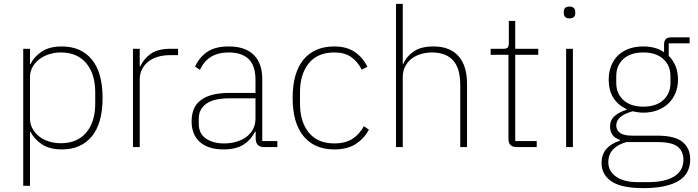

<svg xmlns="http://www.w3.org/2000/svg" viewBox="-20 -760 3608 992"><path d="M100 -508H135V-429H138Q155 -466 195 -493Q235 -520 299 -520Q399 -520 454.5 -452.5Q510 -385 510 -254Q510 -123 454.5 -55.5Q399 12 299 12Q235 12 195 -15.5Q155 -43 138 -79H135V200H100ZM294 -20Q379 -20 425.5 -75Q472 -130 472 -225V-283Q472 -378 425.5 -433.5Q379 -489 294 -489Q262 -489 233 -479.5Q204 -470 182.5 -453.5Q161 -437 148 -413.5Q135 -390 135 -362V-148Q135 -119 148 -95.5Q161 -72 182.5 -55Q204 -38 233 -29Q262 -20 294 -20Z M667 0V-508H702V-419H706Q722 -455 758 -481.5Q794 -508 862 -508H900V-475H856Q825 -475 797 -467Q769 -459 748 -443Q727 -427 714.5 -403.5Q702 -380 702 -349V0Z M1344 0Q1303 0 1301 -42V-79H1297Q1279 -40 1240 -14Q1201 12 1135 12Q1056 12 1013 -26Q970 -64 970 -133Q970 -166 980 -193Q990 -220 1013.5 -239.5Q1037 -259 1074.5 -269.5Q1112 -280 1167 -280H1300V-348Q1300 -420 1265 -454.5Q1230 -489 1161 -489Q1054 -489 1013 -399L988 -416Q1009 -463 1050 -491.5Q1091 -520 1162 -520Q1247 -520 1291 -476.5Q1335 -433 1335 -352V-31H1413V0ZM1138 -19Q1171 -19 1200.5 -27.5Q1230 -36 1252 -52Q1274 -68 1287 -92Q1300 -116 1300 -148V-252H1167Q1083 -252 1045 -223.5Q1007 -195 1007 -148V-120Q1007 -70 1043.5 -44.5Q1080 -19 1138 -19Z M1707 12Q1605 12 1548.5 -56Q1492 -124 1492 -254Q1492 -385 1548.5 -452.5Q1605 -520 1707 -520Q1771 -520 1813 -491.5Q1855 -463 1878 -415L1849 -400Q1827 -443 1793.5 -466Q1760 -489 1707 -489Q1621 -489 1575.5 -433Q1530 -377 1530 -283V-225Q1530 -131 1575.5 -75Q1621 -19 1707 -19Q1764 -19 1800.5 -42.5Q1837 -66 1860 -108L1886 -90Q1861 -44 1818 -16Q1775 12 1707 12Z M2026 -740H2061V-430H2064Q2079 -467 2116.5 -493.5Q2154 -520 2220 -520Q2304 -520 2348.5 -470.5Q2393 -421 2393 -326V0H2358V-320Q2358 -408 2320.5 -448.5Q2283 -489 2212 -489Q2183 -489 2155.5 -481Q2128 -473 2107 -457Q2086 -441 2073.5 -417Q2061 -393 2061 -361V0H2026Z M2650 0Q2607 0 2607 -42V-477H2515V-508H2581Q2598 -508 2603.5 -515Q2609 -522 2609 -539V-652H2642V-508H2761V-477H2642V-31H2753V0Z M2923 -665Q2907 -665 2900 -672.5Q2893 -680 2893 -691V-700Q2893 -711 2899.5 -718.5Q2906 -726 2922 -726Q2938 -726 2945 -718.5Q2952 -711 2952 -700V-691Q2952 -680 2945.5 -672.5Q2939 -665 2923 -665ZM2905 -508H2940V0H2905Z M3546 63Q3546 140 3483.5 176Q3421 212 3304 212Q3190 212 3139 177Q3088 142 3088 83Q3088 38 3113 9.5Q3138 -19 3183 -33V-37Q3132 -54 3132 -106Q3132 -141 3157.5 -162Q3183 -183 3218 -193V-196Q3174 -216 3149.5 -254Q3125 -292 3125 -349Q3125 -388 3137.5 -419.5Q3150 -451 3173 -473.5Q3196 -496 3229 -508Q3262 -520 3303 -520Q3369 -520 3411 -490V-530Q3411 -567 3446 -567H3543V-536H3435V-472Q3458 -449 3470.5 -418Q3483 -387 3483 -349Q3483 -311 3470 -279.5Q3457 -248 3433.5 -225.5Q3410 -203 3377 -190.5Q3344 -178 3304 -178Q3289 -178 3276 -180Q3263 -182 3249 -185Q3208 -174 3186 -156Q3164 -138 3164 -111Q3164 -90 3182 -74.5Q3200 -59 3249 -59H3378Q3467 -59 3506.5 -26.5Q3546 6 3546 63ZM3511 65Q3511 22 3481.5 -2Q3452 -26 3376 -26H3217Q3175 -15 3149 10.5Q3123 36 3123 79Q3123 124 3163 152.5Q3203 181 3276 181H3331Q3371 181 3404 174Q3437 167 3461 153Q3485 139 3498 117Q3511 95 3511 65ZM3304 -209Q3370 -209 3407 -243Q3444 -277 3444 -331V-367Q3444 -421 3407 -455Q3370 -489 3304 -489Q3237 -489 3200.5 -455Q3164 -421 3164 -367V-331Q3164 -277 3201 -243Q3238 -209 3304 -209Z"/></svg>

Font: IBM Plex Sans Hebrew ExtLt
Style: Regular
Weight: 200
Designer: Mike Abbink, Paul van der Laan, Pieter van Rosmalen, Yanek Iontef
Foundry: Bold Monday
Version: Version 1.3